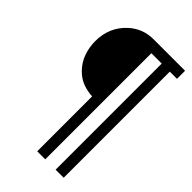

<svg xmlns="http://www.w3.org/2000/svg" viewBox="-270 -814 1077 1077"><g transform="rotate(45 268.5 -276.0)"><path d="M522 -729V-665H464.8V176.8H400.9V-665H318.8V176.8H254.9V-258.8Q178.2 -263.2 129.9 -303.2Q57.1 -363.8 48.8 -469.2Q47.9 -478 47.9 -488.8Q47.9 -601.1 125 -671.9Q187 -729 272 -729Z"/></g></svg>

Font: SolaimanLipi
Style: Normal
Weight: 400
Designer: Solaiman Karim
Foundry: Al Mamun Sumon
Version: Version 2.000